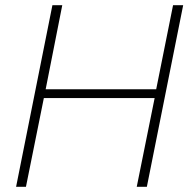

<svg xmlns="http://www.w3.org/2000/svg" viewBox="-20 -720 728 740"><path d="M182 -700H220L156 -376H582L647 -700H686L546 0H507L576 -342H149L80 0H42Z"/></svg>

Font: Albert Sans ExtraLight
Style: Italic
Weight: 250
Italic angle: -11.25°
Designer: Andreas Rasmussen
Foundry: a.Foundry
Version: Version 1.025